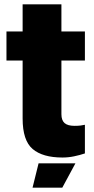

<svg xmlns="http://www.w3.org/2000/svg" viewBox="-20 -721 434 891"><path d="M265 -575H374V-440H265V-191Q265 -163 279.5 -150Q294 -137 326 -137Q342 -137 354 -138.5Q366 -140 374 -142V-9Q350 -1 323.5 4.5Q297 10 270 10Q178 10 131.5 -29.5Q85 -69 85 -171V-440H10V-575H85V-701H265ZM131 150 159 37H330L269 150Z"/></svg>

Font: Protest Strike
Style: Regular
Weight: 400
Designer: Octavio Pardo
Foundry: Ashler Design
Version: Version 2.005; ttfautohint (v1.8.4.7-5d5b)